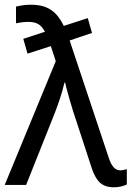

<svg xmlns="http://www.w3.org/2000/svg" viewBox="-25 -786 559 816"><path d="M-5 0 212 -526 191 -590 92 -558 74 -621 166 -651Q153 -675 137 -684Q121 -693 95 -693Q79 -693 66 -691Q53 -689 43 -687V-758Q52 -760 62 -762Q72 -764 83.5 -765Q95 -766 106 -766Q143 -766 168.5 -756Q194 -746 212.5 -726.5Q231 -707 246 -676L348 -709L366 -646L271 -614L437 -116Q446 -88 458 -75Q470 -62 486 -62Q493 -62 501 -64Q509 -66 514 -67V-2Q504 3 489.5 6.5Q475 10 459 10Q435 10 417.5 2Q400 -6 387.5 -24Q375 -42 365 -71L298 -276Q292 -294 285 -315.5Q278 -337 272 -359Q266 -381 260.5 -400.5Q255 -420 252 -435H249Q241 -400 227.5 -360Q214 -320 198 -281L86 0Z"/></svg>

Font: Noto Sans Display
Style: Regular
Weight: 400
Designer: Monotype Design Team
Foundry: Monotype Imaging Inc.
Version: Version 2.003